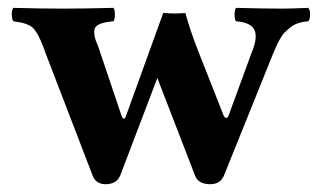

<svg xmlns="http://www.w3.org/2000/svg" viewBox="-20 -456 817 488"><path d="M481.9 -331.1 547.9 -163.6Q550.8 -156.2 554.9 -156.2Q559.1 -156.2 562 -165L619.6 -322.3Q635.3 -359.4 627 -379.2Q618.7 -398.9 580.1 -401.9Q576.2 -405.8 576.2 -418.9Q576.2 -432.1 580.1 -436Q654.3 -434.1 696.8 -434.1Q718.8 -434.1 763.2 -436Q768.1 -432.1 768.1 -418.9Q768.1 -405.8 763.2 -401.9Q749.5 -400.9 738.3 -397.2Q727.1 -393.6 718.5 -386.7Q710 -379.9 703.6 -373.5Q697.3 -367.2 691.2 -356.2Q685.1 -345.2 681.6 -337.2Q678.2 -329.1 672.4 -315.4L549.8 -11.2Q541 11.7 515.1 12.2Q484.4 12.2 476.1 -8.8L379.9 -257.8L286.1 -11.2Q277.3 11.7 249 12.2Q224.1 12.2 215.8 -8.8L94.2 -325.2Q92.8 -328.6 90.8 -335Q76.7 -372.1 64 -384.8Q51.3 -397.5 14.2 -401.9Q10.3 -405.8 10 -418.9Q9.8 -432.1 14.2 -436Q88.4 -434.1 137.2 -434.1Q194.3 -434.1 268.1 -436Q272 -432.1 272 -418.9Q272 -405.8 268.1 -401.9Q227.1 -398.4 221.2 -384.3Q215.3 -370.1 229 -338.9Q231 -334 231.9 -331.1L289.1 -161.1Q292 -154.3 294.9 -154.3Q297.9 -154.3 299.8 -160.2L395 -423.3Q419.9 -420.4 451.2 -422.9Q463.4 -378.4 481.9 -331.1Z"/></svg>

Font: Linux Libertine
Style: Bold
Weight: 700
Designer: Philipp H. Poll
Foundry: Philipp H. Poll
Version: Version 5.0.3